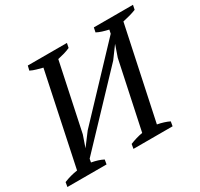

<svg xmlns="http://www.w3.org/2000/svg" viewBox="-167 -887 1122 1075"><g transform="rotate(-30 394.0 -350.0)"><path d="M233 0H-20L-15 -29Q29 -47 73 -53L198 -646Q179 -651 159 -656.5Q139 -662 121 -671L128 -700H381L375 -671Q358 -663 337.5 -657Q317 -651 294 -646L202 -212L176 -137L237 -218L619 -622L624 -646Q602 -651 583 -657Q564 -663 549 -671L555 -700H808L802 -671Q782 -663 760 -657Q738 -651 715 -646L589 -53Q610 -49 629.5 -43Q649 -37 665 -29L660 0H407L412 -29Q429 -36 450 -42.5Q471 -49 494 -53L586 -486L612 -561L556 -485L167 -75L163 -53Q185 -49 204 -43Q223 -37 238 -29Z"/></g></svg>

Font: PTSerifItalic
Style: Italic
Weight: 400
Italic angle: -12°
Designer: A.Korolkova, O.Umpeleva, V.Yefimov
Foundry: ParaType Ltd
Version: Version 1.000W OFL